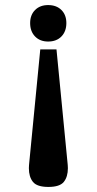

<svg xmlns="http://www.w3.org/2000/svg" viewBox="-20 -500 383 758"><path d="M99 -409Q99 -441 118.5 -460.5Q138 -480 170 -480Q203 -480 222.5 -460.5Q242 -441 242 -409Q242 -376 222.5 -356Q203 -336 170 -336Q138 -336 118.5 -356Q99 -376 99 -409ZM94 164Q94 157 94.5 153Q95 149 95 147L139 -305H203L247 147Q247 149 247.5 153Q248 157 248 164Q248 198 232 218Q216 238 171 238Q126 238 110 218Q94 198 94 164Z"/></svg>

Font: Taviraj DemiBold
Style: Regular
Weight: 600
Designer: Katatrad Team
Foundry: CadsonDemak
Version: Version 1.030